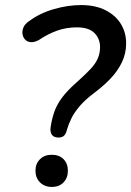

<svg xmlns="http://www.w3.org/2000/svg" viewBox="-20 -734 518 758"><path d="M211 -191Q192 -191 184.5 -202.5Q177 -214 180 -233Q185 -266 195 -294Q205 -322 226 -350Q247 -378 287 -413Q317 -440 336.5 -460.5Q356 -481 365.5 -502Q375 -523 375 -548Q375 -581 353 -603.5Q331 -626 283 -626Q242 -626 205.5 -613Q169 -600 135 -577Q118 -567 103.5 -567.5Q89 -568 80 -577Q71 -586 69 -599Q67 -612 72.5 -625.5Q78 -639 94 -650Q137 -682 192.5 -698Q248 -714 300 -714Q357 -714 397 -693.5Q437 -673 457.5 -639Q478 -605 478 -563Q478 -523 461.5 -488.5Q445 -454 417 -424.5Q389 -395 353 -368Q317 -341 295.5 -316Q274 -291 262.5 -268Q251 -245 244 -221Q241 -207 233.5 -199Q226 -191 211 -191ZM184 4Q156 4 138 -14Q120 -32 120 -60Q120 -88 138 -105.5Q156 -123 184 -123Q214 -123 231 -105.5Q248 -88 248 -60Q248 -32 231 -14Q214 4 184 4Z"/></svg>

Font: Nunito ExtraLight SemiBold
Style: Italic
Weight: 600
Italic angle: -9°
Version: Version 3.602